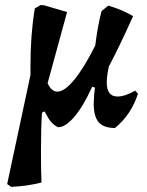

<svg xmlns="http://www.w3.org/2000/svg" viewBox="-20 -491 576 750"><path d="M519 -125Q492 -42 429 9Q385 9 365.5 -13.5Q346 -36 346 -87Q346 -97 348 -123L351 -149L340 -152Q306 -77 271 -35.5Q236 6 207 6Q190 -2 179 -15.5Q168 -29 154 -56L144 -51Q140 12 140 99Q140 178 142 222Q87 236 24 239L8 228L99 -198V-235Q99 -356 116 -458L138 -471H150L242 -444L166 -166Q181 -133 204 -133Q232 -133 270.5 -180Q309 -227 352 -313Q363 -399 377 -448L403 -469Q456 -454 500 -428Q441 -298 405 -231L400 -204Q397 -185 397 -169Q397 -114 439 -114Q468 -114 508 -137Z"/></svg>

Font: Alegreya
Style: Bold Italic
Weight: 700
Italic angle: -7°
Designer: Juan Pablo del Peral
Foundry: Huerta Tipografica
Version: Version 2.007; ttfautohint (v1.6)